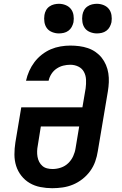

<svg xmlns="http://www.w3.org/2000/svg" viewBox="-20 -983 640 1011"><path d="M255 8Q224 8 193 2Q162 -4 136.5 -19Q111 -34 92.5 -57.5Q74 -81 65 -109.5Q56 -138 56 -169.5Q56 -201 61 -233L92 -418H414L431 -518Q434 -541 433 -563.5Q432 -586 422 -604.5Q412 -623 392.5 -632.5Q373 -642 350 -642Q332 -642 313.5 -637.5Q295 -633 278.5 -622Q262 -611 251 -594Q240 -577 236 -558H117Q123 -585 134 -609.5Q145 -634 161.5 -656Q178 -678 200.5 -695.5Q223 -713 247.5 -723.5Q272 -734 298.5 -738.5Q325 -743 350 -743Q374 -743 397.5 -740Q421 -737 443 -729.5Q465 -722 483.5 -709Q502 -696 515.5 -679Q529 -662 538 -641Q547 -620 550.5 -597Q554 -574 553 -550Q552 -526 548 -502L495 -187Q491 -160 481.5 -133Q472 -106 455 -82.5Q438 -59 414.5 -40.5Q391 -22 364.5 -11Q338 0 310 4Q282 8 255 8ZM257 -93Q279 -93 301 -100.5Q323 -108 339.5 -124Q356 -140 365.5 -161Q375 -182 378 -203L397 -317H195L179 -217Q176 -202 175.5 -187Q175 -172 177.5 -157.5Q180 -143 186.5 -130.5Q193 -118 203.5 -109Q214 -100 228 -96.5Q242 -93 257 -93ZM490 -807Q472 -807 454.5 -814Q437 -821 427 -834.5Q417 -848 414 -866.5Q411 -885 414 -904Q416 -917 422.5 -929Q429 -941 440.5 -949Q452 -957 465 -960Q478 -963 490 -963Q509 -963 526 -956Q543 -949 553.5 -935.5Q564 -922 567 -903.5Q570 -885 567 -866Q564 -853 557.5 -841Q551 -829 540 -821Q529 -813 516 -810Q503 -807 490 -807ZM290 -807Q272 -807 254.5 -814Q237 -821 227 -834.5Q217 -848 214 -866.5Q211 -885 214 -904Q216 -917 222.5 -929Q229 -941 240.5 -949Q252 -957 265 -960Q278 -963 290 -963Q309 -963 326 -956Q343 -949 353.5 -935.5Q364 -922 367 -903.5Q370 -885 367 -866Q364 -853 357.5 -841Q351 -829 340 -821Q329 -813 316 -810Q303 -807 290 -807Z"/></svg>

Font: Iosevka Curly Slab ExObl
Style: Bold
Weight: 700
Width: 7
Italic angle: -9°
Monospace: yes
Designer: Belleve Invis
Foundry: Belleve Invis
Version: Version 11.0.0; ttfautohint (v1.8.3)